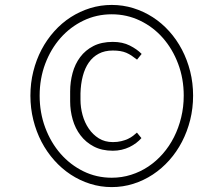

<svg xmlns="http://www.w3.org/2000/svg" viewBox="-20 -741 832 771"><path d="M433.1 -170.4Q451.7 -170.4 466.8 -174.1Q481.9 -177.7 493.9 -183.3Q505.9 -189 514.6 -195.8Q523.4 -202.6 529.8 -208.5L547.9 -186.5Q539.1 -176.3 526.9 -167Q514.6 -157.7 500 -150.6Q485.4 -143.6 468.3 -139.6Q451.2 -135.7 433.1 -135.7Q389.2 -135.7 356.9 -152.6Q324.7 -169.4 303.5 -197.3Q282.2 -225.1 272 -260.7Q261.7 -296.4 261.7 -334V-374Q261.7 -412.1 271.5 -448Q281.2 -483.9 302 -511.7Q322.8 -539.6 355.2 -556.2Q387.7 -572.8 433.1 -572.8Q472.2 -572.8 501.2 -558.1Q530.3 -543.5 548.8 -524.4L530.3 -501.5Q518.6 -510.7 508.3 -517.6Q498 -524.4 487.1 -529.1Q476.1 -533.7 462.9 -535.9Q449.7 -538.1 433.1 -538.1Q400.4 -538.1 376.5 -525.4Q352.5 -512.7 336.7 -490Q320.8 -467.3 312.5 -435.5Q304.2 -403.8 303.2 -366.2V-340.3Q303.2 -309.6 311.5 -279.3Q319.8 -249 336.2 -224.9Q352.5 -200.7 376.7 -185.5Q400.9 -170.4 433.1 -170.4ZM102.1 -356.9Q102.1 -407.7 113.8 -454.3Q125.5 -501 146.7 -541.5Q168 -582 197.8 -615.2Q227.5 -648.4 263.9 -671.9Q300.3 -695.3 342 -708.3Q383.8 -721.2 428.7 -721.2Q473.6 -721.2 515.4 -708.3Q557.1 -695.3 593.5 -671.9Q629.9 -648.4 659.7 -615.2Q689.5 -582 710.7 -541.5Q731.9 -501 743.7 -454.3Q755.4 -407.7 755.4 -356.9Q755.4 -306.2 743.7 -259.3Q731.9 -212.4 710.7 -171.6Q689.5 -130.9 659.7 -97.4Q629.9 -64 593.5 -40Q557.1 -16.1 515.4 -2.9Q473.6 10.3 428.7 10.3Q383.8 10.3 342 -2.9Q300.3 -16.1 263.9 -40Q227.5 -64 197.8 -97.4Q168 -130.9 146.7 -171.6Q125.5 -212.4 113.8 -259.3Q102.1 -306.2 102.1 -356.9ZM139.2 -356.9Q139.2 -288.6 161.6 -228.5Q184.1 -168.5 223.1 -123.8Q262.2 -79.1 314.9 -53.2Q367.7 -27.3 428.7 -27.3Q469.2 -27.3 506.3 -39.1Q543.5 -50.8 575.7 -72.3Q607.9 -93.8 634 -123.8Q660.2 -153.8 678.7 -190.4Q697.3 -227.1 707.5 -269.3Q717.8 -311.5 717.8 -356.9Q717.8 -425.3 695.3 -484.9Q672.9 -544.4 634 -588.6Q595.2 -632.8 542.2 -658.2Q489.3 -683.6 428.7 -683.6Q367.7 -683.6 314.9 -658.2Q262.2 -632.8 223.1 -588.6Q184.1 -544.4 161.6 -484.9Q139.2 -425.3 139.2 -356.9Z"/></svg>

Font: Ufes Sans Thin
Style: Italic
Weight: 100
Designer: Ricardo Esteves & Thais Bronze
Foundry: ProDesignUfes - Ricardo Esteves, Thais Bronze
Version: Version 2.0